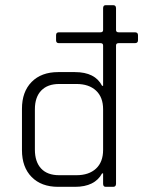

<svg xmlns="http://www.w3.org/2000/svg" viewBox="-20 -723 579 743"><path d="M270 0H205Q140 0 102.5 -38Q65 -76 65 -142V-302Q65 -368 102.5 -406Q140 -444 205 -444H270Q348 -444 375 -391H379V-547Q379 -556 369 -556H208Q197 -556 197 -567V-587Q197 -598 208 -598H369Q379 -598 379 -607V-691Q379 -703 389 -703H418Q429 -703 429 -691V-607Q429 -598 439 -598H502Q514 -598 514 -587V-567Q514 -556 502 -556H439Q429 -556 429 -547V-12Q429 0 418 0H389Q379 0 379 -12V-52H375Q347 0 270 0ZM379 -143V-300Q379 -347 351.5 -372.5Q324 -398 276 -398H209Q164 -398 139.5 -372.5Q115 -347 115 -300V-144Q115 -97 139 -71Q163 -45 209 -45H276Q324 -45 351.5 -70.5Q379 -96 379 -143Z"/></svg>

Font: Rajdhani
Style: Regular
Weight: 400
Designer: Satya Rajpurohit, Jyotish Sonowal
Foundry: Indian Type Foundry
Version: Version 1.201;PS 1.0;hotconv 1.0.78;makeotf.lib2.5.61930; tt